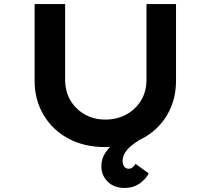

<svg xmlns="http://www.w3.org/2000/svg" viewBox="-20 -721 1040 949"><path d="M595 208Q544 208 512.5 177Q481 146 481 101Q481 63 501.5 33Q522 3 553 -21.5Q584 -46 616 -64.5Q648 -83 670 -97L693 -44Q683 -38 665 -26.5Q647 -15 629 -0.5Q611 14 598.5 33Q586 52 586 75Q586 92 594 102.5Q602 113 616 113Q627 113 635.5 106Q644 99 650 89L715 136Q703 162 671.5 185Q640 208 595 208ZM501 6Q396 6 317.5 -36.5Q239 -79 195 -153.5Q151 -228 151 -322V-701H302V-327Q302 -269 328 -225Q354 -181 399 -155.5Q444 -130 501 -130Q559 -130 605 -155.5Q651 -181 677.5 -225Q704 -269 704 -327V-701H850V-322Q850 -228 806.5 -153.5Q763 -79 684 -36.5Q605 6 501 6Z"/></svg>

Font: Lexend Tera SemiBold
Style: Regular
Weight: 600
Version: Version 1.007